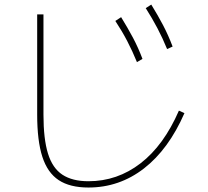

<svg xmlns="http://www.w3.org/2000/svg" viewBox="-20 -877 920 849"><path d="M144.4 -370V-813.3H172.2V-370Q172.2 -262.2 192.2 -197.8Q212.2 -133.3 256.1 -104.4Q300 -75.6 371.1 -75.6Q498.9 -75.6 601.7 -155Q704.4 -234.4 771.1 -387.8L795.6 -376.7Q725.6 -216.7 616.7 -132.2Q507.8 -47.8 371.1 -47.8Q288.9 -47.8 239.4 -80.6Q190 -113.3 167.2 -183.9Q144.4 -254.4 144.4 -370ZM585.6 -602.2Q565.6 -651.1 542.8 -695Q520 -738.9 490 -784.4L515.6 -801.1Q544.4 -754.4 567.8 -710.6Q591.1 -666.7 610 -616.7ZM718.9 -660Q698.9 -708.9 676.1 -752.2Q653.3 -795.6 624.4 -841.1L648.9 -856.7Q677.8 -810 701.1 -765.6Q724.4 -721.1 743.3 -671.1Z"/></svg>

Font: Paperlogy 1 Thin
Style: Regular
Weight: 250
Designer: redesigned by Lee Juim, glyphs from Gmarket Sans & Montserrat
Foundry: PT&
Version: Version 1.001